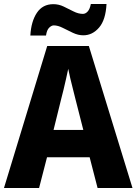

<svg xmlns="http://www.w3.org/2000/svg" viewBox="-20 -948 688 968"><path d="M472 0 432 -155H217L177 0H0L218 -716H428L648 0ZM360 -450Q355 -471 348 -498Q341 -525 334.5 -552.5Q328 -580 324 -601Q320 -581 313.5 -552.5Q307 -524 300.5 -496.5Q294 -469 289 -451L250 -293H400ZM133 -769Q137 -840 166 -883.5Q195 -927 249 -927Q276 -927 301 -915Q326 -903 350.5 -890.5Q375 -878 398 -878Q411 -878 422 -890Q433 -902 438 -928H517Q513 -848 479.5 -809Q446 -770 400 -770Q374 -770 347.5 -782.5Q321 -795 296.5 -807.5Q272 -820 251 -820Q240 -820 228 -808.5Q216 -797 212 -769Z"/></svg>

Font: Noto Sans Gurmukhi SemiCondensed ExtraBold
Style: Regular
Weight: 800
Width: 4
Designer: Jelle Bosma - Monotype Design Team
Foundry: Monotype Imaging Inc.
Version: Version 2.004; ttfautohint (v1.8.4.7-5d5b)